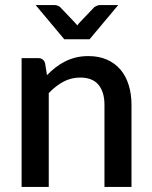

<svg xmlns="http://www.w3.org/2000/svg" viewBox="-20 -740 601 760"><path d="M166 -442.5Q182.5 -459.5 200.2 -473.2Q218 -487 238 -497Q258 -507 280.5 -512.5Q303 -518 329.5 -518Q371.5 -518 403.2 -504Q435 -490 456.8 -464.5Q478.5 -439 489.5 -403.2Q500.5 -367.5 500.5 -324.5V0H393.5V-324.5Q393.5 -376 369.8 -404.5Q346 -433 297.5 -433Q261.5 -433 230.8 -416.5Q200 -400 173 -371.5V0H65.5V-510H130.5Q152.5 -510 158.5 -489.5ZM448 -720 334.5 -584.5H234.5L121 -720H195.5Q202.5 -720 208.5 -717.5Q214.5 -715 218 -712L276 -651Q280.5 -646 286 -639.5Q288.5 -643 290.8 -645.8Q293 -648.5 295.5 -651L353.5 -712Q357.5 -714.5 363.5 -717.2Q369.5 -720 376 -720Z"/></svg>

Font: LatoLatin Semibold
Style: Regular
Weight: 600
Designer: Lukasz Dziedzic with Adam Twardoch and Botio Nikoltchev
Foundry: tyPoland Lukasz Dziedzic
Version: Version 2.015; 2015-08-06; http://www.latofonts.com/